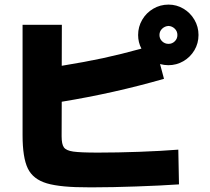

<svg xmlns="http://www.w3.org/2000/svg" viewBox="-20 -802 904 826"><path d="M77.1 -220.7V-695.3H246.1L245.6 -519Q345.7 -535.2 422.9 -551.8Q500 -568.4 588.4 -592.8Q574.2 -619.6 574.2 -651.4Q574.2 -687 591.8 -717Q609.4 -747.1 639.4 -764.6Q669.4 -782.2 705.1 -782.2Q739.7 -782.2 769.3 -764.6Q798.8 -747.1 816.4 -717Q834 -687 834 -651.4Q834 -615.7 816.4 -585.9Q798.8 -556.2 769 -538.8Q739.3 -521.5 704.1 -521.5Q687 -521.5 668.5 -526.4L685.5 -462.9Q471.7 -401.4 245.6 -364.3L245.1 -215.8Q245.1 -181.6 254.9 -168Q264.6 -154.3 295.2 -149.9Q325.7 -145.5 401.4 -145.5Q484.9 -145.5 579.3 -148.9Q673.8 -152.3 747.1 -158.2L750 -8.8Q671.4 -3.4 565.9 0.2Q460.4 3.9 383.8 3.9H363.3Q241.2 4.4 181.6 -13.2Q122.1 -30.8 99.6 -77.4Q77.1 -124 77.1 -220.7ZM743.2 -651.4Q743.2 -667.5 731.9 -678.5Q720.7 -689.5 705.1 -690.4Q689 -689.5 677.5 -678.5Q666 -667.5 666 -651.4Q666 -635.3 677.5 -624.3Q689 -613.3 705.1 -613.3Q720.7 -613.3 731.9 -624.3Q743.2 -635.3 743.2 -651.4Z"/></svg>

Font: Pretendard GOV Black
Style: Regular
Weight: 900
Designer: Base glyphs from Inter by Rasmus Andersson; Hangeul glyphs from Noto Sans CJK(Source Han Sans) by Jang Soo-young and Kan
Foundry: Kil Hyung-jin
Version: Version 1.309